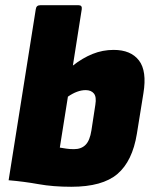

<svg xmlns="http://www.w3.org/2000/svg" viewBox="-20 -703 576 735"><path d="M253 12Q183 12 127.5 2Q72 -8 13 -13L117 -668Q119 -683 134 -683H281Q295 -683 293 -668L259 -452Q296 -481 334.5 -496.5Q373 -512 415 -512Q481 -512 512 -471.5Q543 -431 529 -346L504 -191Q487 -86 429.5 -37Q372 12 253 12ZM209 -138Q221 -136 234 -134Q247 -132 263 -132Q291 -132 307.5 -148.5Q324 -165 330 -204L345 -302Q350 -332 339.5 -345Q329 -358 308 -358Q276 -358 240 -333Z"/></svg>

Font: Sofia Sans ExtraBlack
Style: Italic
Weight: 1000
Italic angle: -9°
Designer: Botio Nikoltchev, Ani Petrova
Foundry: lettersoup
Version: Version 4.100; ttfautohint (v1.8.4.7-5d5b)